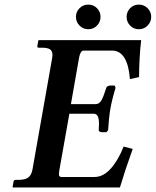

<svg xmlns="http://www.w3.org/2000/svg" viewBox="-20 -822 683 842"><path d="M37.1 0 35.2 -2 39.1 -23.9Q40 -32.7 47.9 -33.2H61Q89.8 -33.2 103.5 -43.2Q117.2 -53.2 122.1 -77.1L209 -568.8Q210 -575.7 210 -581.5Q210 -598.6 199.2 -605.7Q188.5 -612.8 164.1 -612.8H149.9Q142.1 -612.8 144 -621.1L147.9 -644L150.9 -646H599.1Q590.3 -570.8 589.8 -483.9L549.8 -475.1Q540 -600.1 471.2 -600.1H346.2Q333 -600.1 327.1 -570.8L291 -365.2H398.9Q415 -365.2 424.6 -381.6Q434.1 -397.9 445.8 -436Q445.8 -439 450.9 -442.9Q456.1 -446.8 462.9 -446.8H482.9L486.8 -437Q470.7 -383.8 463.9 -344.2Q457 -302.2 454.1 -251L446.8 -242.2H426.8Q419.9 -242.2 416 -245.6Q412.1 -249 413.1 -252Q414.1 -270.5 414.1 -280.3Q414.1 -322.8 392.1 -323.2H284.2L240.2 -75.2Q238.8 -65.9 238.3 -59.1Q238.3 -46.4 248 -45.9H395Q433.1 -45.9 466.1 -83Q499 -120.1 522 -179.2L562 -168.9Q527.8 -73.7 505.9 0ZM328.6 -710Q313 -726.1 313 -748Q313 -770 328.6 -785.9Q344.2 -801.8 367.2 -801.8Q390.1 -801.8 405.5 -785.9Q420.9 -770 420.9 -748Q420.9 -726.1 405.5 -710Q390.1 -693.8 367.2 -693.8Q344.2 -693.8 328.6 -710ZM550.5 -710Q535.2 -726.1 535.2 -748Q535.2 -770 550.5 -785.9Q565.9 -801.8 588.9 -801.8Q611.8 -801.8 627.4 -785.9Q643.1 -770 643.1 -748Q643.1 -726.1 627.4 -710Q611.8 -693.8 588.9 -693.8Q565.9 -693.8 550.5 -710Z"/></svg>

Font: Linux Libertine
Style: Semibold Italic
Weight: 600
Italic angle: -11.5°
Designer: Philipp H. Poll
Foundry: Philipp H. Poll
Version: Version 5.1.2 ; ttfautohint (v0.9)